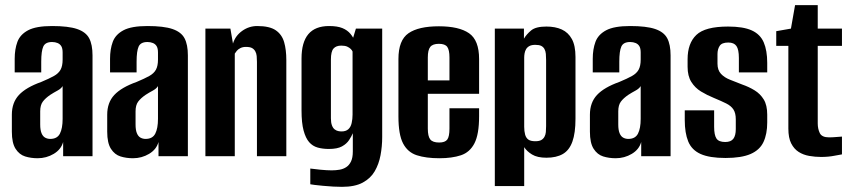

<svg xmlns="http://www.w3.org/2000/svg" viewBox="-20 -606 3299 745"><path d="M126 8Q100 8 77.5 1Q55 -6 40.5 -28.5Q26 -51 26 -95V-161Q26 -208 53.5 -237.5Q81 -267 140 -288Q171 -301 189 -311Q207 -321 215 -335.5Q223 -350 223 -375V-402Q223 -418 218 -426.5Q213 -435 203.5 -439Q194 -443 182 -443Q156 -443 148 -425.5Q140 -408 140 -367V-325H37V-378Q37 -415 47.5 -443.5Q58 -472 89 -488.5Q120 -505 182 -505Q245 -505 279 -493.5Q313 -482 326 -457.5Q339 -433 339 -391V0H225V-55Q217 -26 188.5 -9Q160 8 126 8ZM175 -67Q202 -67 212.5 -87.5Q223 -108 223 -145V-272Q217 -262 203 -254.5Q189 -247 175 -238Q156 -225 146 -211.5Q136 -198 136 -174V-123Q136 -102 141 -89.5Q146 -77 155 -72Q164 -67 175 -67Z M496 8Q470 8 447.5 1Q425 -6 410.5 -28.5Q396 -51 396 -95V-161Q396 -208 423.5 -237.5Q451 -267 510 -288Q541 -301 559 -311Q577 -321 585 -335.5Q593 -350 593 -375V-402Q593 -418 588 -426.5Q583 -435 573.5 -439Q564 -443 552 -443Q526 -443 518 -425.5Q510 -408 510 -367V-325H407V-378Q407 -415 417.5 -443.5Q428 -472 459 -488.5Q490 -505 552 -505Q615 -505 649 -493.5Q683 -482 696 -457.5Q709 -433 709 -391V0H595V-55Q587 -26 558.5 -9Q530 8 496 8ZM545 -67Q572 -67 582.5 -87.5Q593 -108 593 -145V-272Q587 -262 573 -254.5Q559 -247 545 -238Q526 -225 516 -211.5Q506 -198 506 -174V-123Q506 -102 511 -89.5Q516 -77 525 -72Q534 -67 545 -67Z M777 0V-495H874L884 -437Q893 -467 919.5 -486Q946 -505 978 -505Q1026 -505 1050 -488.5Q1074 -472 1082.5 -442.5Q1091 -413 1091 -373V0H977V-366Q977 -378 976 -388.5Q975 -399 970.5 -407Q966 -415 958 -419.5Q950 -424 934 -424Q922 -424 913 -419.5Q904 -415 899 -409Q894 -403 891 -398V0Z M1307 119Q1293 119 1273 118Q1253 117 1233.5 115Q1214 113 1200.5 111.5Q1187 110 1184 109V48Q1197 50 1223 52.5Q1249 55 1267 55Q1283 55 1297.5 52.5Q1312 50 1323.5 42.5Q1335 35 1342 20.5Q1349 6 1349 -18V-89Q1344 -77 1334.5 -62.5Q1325 -48 1307 -38Q1289 -28 1256 -28Q1232 -28 1212.5 -33.5Q1193 -39 1179.5 -54.5Q1166 -70 1158 -99.5Q1150 -129 1150 -177V-379Q1150 -442 1176.5 -473.5Q1203 -505 1257 -505Q1289 -505 1308.5 -497Q1328 -489 1340 -474.5Q1352 -460 1359 -441L1344 -439L1361 -495H1463V-74Q1463 -38 1456.5 -3.5Q1450 31 1434 58.5Q1418 86 1387.5 102.5Q1357 119 1307 119ZM1305 -96Q1322 -96 1331.5 -104.5Q1341 -113 1344.5 -128.5Q1348 -144 1348 -161V-406Q1346 -411 1341 -416Q1336 -421 1327.5 -425Q1319 -429 1304 -429Q1284 -429 1274 -417.5Q1264 -406 1264 -375V-147Q1264 -130 1268 -119.5Q1272 -109 1278.5 -104Q1285 -99 1292 -97.5Q1299 -96 1305 -96Z M1685 8Q1633 8 1597.5 -3.5Q1562 -15 1544 -49.5Q1526 -84 1526 -154V-377Q1526 -450 1565 -477Q1604 -504 1683 -504Q1761 -504 1800 -477Q1839 -450 1839 -377V-242H1640V-107Q1640 -77 1649.5 -65Q1659 -53 1684 -53Q1707 -53 1715.5 -64.5Q1724 -76 1724 -107V-186H1839V-155Q1839 -85 1821 -50Q1803 -15 1768.5 -3.5Q1734 8 1685 8ZM1640 -294H1724V-383Q1724 -412 1715.5 -424Q1707 -436 1683 -436Q1659 -436 1649.5 -424Q1640 -412 1640 -383Z M1900 116V-495H2013V-456Q2023 -473 2041 -488Q2059 -503 2100 -503Q2135 -503 2160 -491.5Q2185 -480 2199 -454.5Q2213 -429 2213 -385V-145Q2213 -90 2201 -56.5Q2189 -23 2164 -8.5Q2139 6 2100 6Q2065 6 2044.5 -6.5Q2024 -19 2014 -35V116ZM2057 -58Q2072 -58 2080 -62.5Q2088 -67 2092.5 -75Q2097 -83 2098 -93.5Q2099 -104 2099 -117V-373Q2099 -386 2098 -397Q2097 -408 2092.5 -416Q2088 -424 2080 -428Q2072 -432 2057 -432Q2043 -432 2034.5 -427.5Q2026 -423 2021.5 -415.5Q2017 -408 2015.5 -399Q2014 -390 2014 -383V-114Q2014 -97 2017.5 -84Q2021 -71 2030 -64.5Q2039 -58 2057 -58Z M2369 8Q2343 8 2320.5 1Q2298 -6 2283.5 -28.5Q2269 -51 2269 -95V-161Q2269 -208 2296.5 -237.5Q2324 -267 2383 -288Q2414 -301 2432 -311Q2450 -321 2458 -335.5Q2466 -350 2466 -375V-402Q2466 -418 2461 -426.5Q2456 -435 2446.5 -439Q2437 -443 2425 -443Q2399 -443 2391 -425.5Q2383 -408 2383 -367V-325H2280V-378Q2280 -415 2290.5 -443.5Q2301 -472 2332 -488.5Q2363 -505 2425 -505Q2488 -505 2522 -493.5Q2556 -482 2569 -457.5Q2582 -433 2582 -391V0H2468V-55Q2460 -26 2431.5 -9Q2403 8 2369 8ZM2418 -67Q2445 -67 2455.5 -87.5Q2466 -108 2466 -145V-272Q2460 -262 2446 -254.5Q2432 -247 2418 -238Q2399 -225 2389 -211.5Q2379 -198 2379 -174V-123Q2379 -102 2384 -89.5Q2389 -77 2398 -72Q2407 -67 2418 -67Z M2795 7Q2733 7 2698.5 -8.5Q2664 -24 2650.5 -57Q2637 -90 2637 -140V-178H2751V-114Q2751 -82 2760 -68.5Q2769 -55 2794 -55Q2816 -55 2825.5 -67.5Q2835 -80 2835 -105V-143Q2835 -167 2826 -181Q2817 -195 2798 -204.5Q2779 -214 2750 -226Q2723 -237 2700 -251Q2677 -265 2662.5 -288Q2648 -311 2648 -347V-376Q2648 -438 2682 -470.5Q2716 -503 2805 -503Q2864 -503 2897 -488Q2930 -473 2943.5 -441.5Q2957 -410 2957 -362V-325H2847V-381Q2847 -414 2837.5 -427.5Q2828 -441 2806 -441Q2781 -441 2772.5 -428Q2764 -415 2764 -396V-359Q2764 -334 2777.5 -319.5Q2791 -305 2813 -296.5Q2835 -288 2860 -278Q2886 -269 2908 -255.5Q2930 -242 2943.5 -220Q2957 -198 2957 -161V-131Q2957 -86 2942.5 -55Q2928 -24 2892.5 -8.5Q2857 7 2795 7Z M3166 3Q3143 3 3120 -1Q3097 -5 3079 -16.5Q3061 -28 3050 -49.5Q3039 -71 3039 -107V-428H2992V-485L3049 -495L3065 -586H3153V-495H3247V-428H3153V-127Q3153 -106 3161 -89.5Q3169 -73 3197 -73Q3210 -73 3227 -74.5Q3244 -76 3247 -76V-7Q3244 -7 3219.5 -2Q3195 3 3166 3Z"/></svg>

Font: Alumni Sans Thin
Style: Bold
Weight: 700
Version: Version 1.018